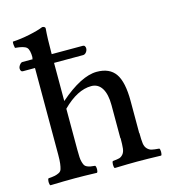

<svg xmlns="http://www.w3.org/2000/svg" viewBox="-106 -783 764 869"><g transform="rotate(-15 276.0 -348.5)"><path d="M317.9 -528.8H182.1V-350.1Q285.2 -439.9 357.9 -439.9Q418 -439.9 445.1 -400.6Q472.2 -361.3 472.2 -272.9V-122.1H473.1Q473.1 -90.3 475.3 -73.7Q477.5 -57.1 486.6 -47.6Q495.6 -38.1 506.6 -35.4Q517.6 -32.7 542 -30.8Q545.9 -26.4 545.9 -14.4Q545.9 -2.4 542 2Q477.5 0 429.2 0Q388.7 0 324.2 2Q320.3 -2.4 320.3 -14.4Q320.3 -26.4 324.2 -30.8Q345.7 -32.7 355.2 -35.4Q364.7 -38.1 372.8 -47.6Q380.9 -57.1 382.8 -73.7Q384.8 -90.3 384.8 -122.1H383.8V-276.9Q383.8 -328.1 366.5 -356Q349.1 -383.8 316.9 -383.8Q252 -383.8 182.1 -314V-122.1Q182.1 -101.1 182.9 -87.2Q183.6 -73.2 186.8 -63Q189.9 -52.7 193.1 -47.4Q196.3 -42 204.3 -38.3Q212.4 -34.7 219.7 -33.4Q227.1 -32.2 241.2 -30.8Q245.6 -26.4 245.6 -14.4Q245.6 -2.4 241.2 2Q176.8 0 138.2 0Q87.4 0 22.9 2Q18.6 -2.4 18.6 -14.4Q18.6 -26.4 22.9 -30.8Q43.5 -32.2 53.5 -34.4Q63.5 -36.6 73 -41.3Q82.5 -45.9 85.7 -56.2Q88.9 -66.4 90.8 -81.3Q92.8 -96.2 92.8 -122.1V-528.8H35.2Q30.3 -528.8 27.6 -533.4Q24.9 -538.1 24.9 -543.9Q24.9 -552.2 31.7 -561Q38.6 -569.8 44.9 -569.8H92.8V-577.1H94.2Q94.2 -613.8 82.5 -625.2Q70.8 -636.7 28.8 -640.1Q27.3 -645 26.4 -654.5Q25.4 -664.1 26.9 -669.9Q64.9 -671.9 106.9 -680.7Q148.9 -689.5 171.9 -699.2Q178.2 -699.2 182.1 -696.5Q186 -693.8 186 -689.9Q182.1 -645.5 182.1 -576.2V-569.8H328.1Q334 -569.8 336.9 -565.2Q339.8 -560.5 339.8 -555.2Q339.8 -545.4 333.3 -537.1Q326.7 -528.8 317.9 -528.8Z"/></g></svg>

Font: Common Serif News
Style: Regular
Weight: 450
Designer: Philipp H. Poll, Khaled Hosny
Foundry: Stefan Peev, Context Ltd.
Version: Version 1.026